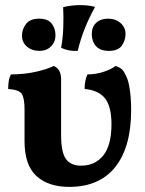

<svg xmlns="http://www.w3.org/2000/svg" viewBox="-20 -725 568 751"><path d="M251 6Q169 6 122.5 -36.5Q76 -79 76 -173V-296Q76 -339 66 -356.5Q56 -374 12 -377Q12 -392 14 -406.5Q16 -421 23 -434Q76 -434 121.5 -444.5Q167 -455 190 -467Q203 -462 211 -449.5Q219 -437 219 -413V-197Q219 -129 238 -103Q257 -77 297 -77Q352 -77 384 -117Q416 -157 416 -239Q416 -308 391 -340Q366 -372 311 -377Q311 -392 313.5 -406.5Q316 -421 322 -434Q356 -434 386.5 -444.5Q417 -455 432 -467Q443 -464 453 -457Q463 -450 470 -434Q479 -419 484 -395.5Q489 -372 491 -346Q493 -320 493 -295Q493 -150 431 -72Q369 6 251 6ZM406 -526Q372 -526 355.5 -544.5Q339 -563 339 -592Q339 -620 356.5 -636Q374 -652 402 -652Q432 -652 451.5 -635Q471 -618 471 -592Q471 -567 456.5 -546.5Q442 -526 406 -526ZM135 -526Q104 -526 85 -543Q66 -560 66 -585Q66 -611 82 -631.5Q98 -652 133 -652Q167 -652 182 -633Q197 -614 197 -587Q197 -561 179.5 -543.5Q162 -526 135 -526ZM284 -526Q265 -525 249.5 -528Q234 -531 219 -538Q226 -575 227.5 -618Q229 -661 227 -697Q243 -701 260 -703Q277 -705 294 -705Q327 -705 352 -698Q329 -657 312 -614.5Q295 -572 284 -526Z"/></svg>

Font: Vollkorn
Style: Bold
Weight: 700
Designer: Friedrich Althausen
Foundry: Friedrich Althausen
Version: Version 5.000